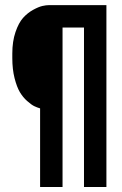

<svg xmlns="http://www.w3.org/2000/svg" viewBox="-20 -749 490 769"><path d="M29.3 -534.7Q29.3 -583 42 -620.4Q54.7 -657.7 72.5 -677.5Q90.3 -697.3 112.5 -709.5Q134.8 -721.7 149.9 -725.1Q165 -728.5 176.8 -728.5H406.2V0H316.4V-638.7H230.5V0H140.6V-314.9Q128.4 -318.4 116.9 -324Q105.5 -329.6 88.6 -344.5Q71.8 -359.4 59.6 -379.9Q47.4 -400.4 38.3 -436Q29.3 -471.7 29.3 -516.1Z"/></svg>

Font: Anka/Coder Narrow
Style: Bold
Weight: 700
Width: 3
Monospace: yes
Version: Version 001.100